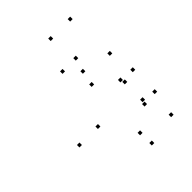

<svg xmlns="http://www.w3.org/2000/svg" viewBox="-238 -951 1096 1096"><g transform="rotate(-45 310.0 -403.0)"><path d="M547.8 -14.4V-34.4H527.8V-14.4ZM574.5 -173.6V-193.6H554.5V-173.6ZM493.1 -190.1V-210.1H473.1V-190.1ZM483.4 -164.5V-184.5H463.4V-164.5ZM349.2 -66.5V-86.5H329.2V-66.5ZM204.6 -262.1V-282.1H184.6V-262.1ZM349.2 -457.2V-477.2H329.2V-457.2ZM483.4 -359.2V-379.2H463.4V-359.2ZM493.1 -333.7V-353.7H473.1V-333.7ZM574.5 -350.6V-370.6H554.5V-350.6ZM547.8 -509.3V-529.3H527.8V-509.3ZM366.8 -545.8V-565.8H346.8V-545.8ZM55.4 -262.1V-282.1H35.4V-262.1ZM355.5 22V2H335.5V22ZM284.2 -627.4V-647.4H264.2V-627.4ZM369 -807.7V-827.7H349V-807.7ZM526.1 -807.7V-827.7H506.1V-807.7ZM391.2 -627.4V-647.4H371.2V-627.4Z"/></g></svg>

Font: Monaspace Xenon Dots Var
Style: Regular
Weight: 400
Designer: Riley Cran and the Lettermatic Team
Version: Version 1.100 (Monaspace Xenon Dots)